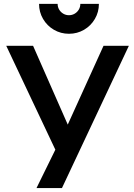

<svg xmlns="http://www.w3.org/2000/svg" viewBox="-20 -952 676 972"><path d="M329.2 -781Q287.8 -781 253 -801.2Q218.2 -821.5 197.9 -856.3Q177.7 -891.1 177.7 -932.5H271.7Q271.7 -916.7 279.4 -903.6Q287.2 -890.5 300.2 -882.8Q313.3 -875 329.2 -875Q345.1 -875 358.2 -882.8Q371.2 -890.5 379 -903.6Q386.7 -916.7 386.7 -932.5H480.7Q480.7 -891.1 460.4 -856.3Q440.2 -821.5 405.4 -801.2Q370.6 -781 329.2 -781ZM164.8 0 260.2 -194.2 11.7 -720H147.5L323 -321.2L504 -720H632.3L293.7 0Z"/></svg>

Font: Manrope
Style: Regular
Weight: 400
Designer: Mikhail Sharanda
Foundry: Mikhail Sharanda
Version: Version 4.503